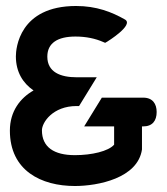

<svg xmlns="http://www.w3.org/2000/svg" viewBox="-20 -610 556 641"><path d="M230 11C307 11 440 -15 454 -111V-112V-188H458C489 -188 503 -207 503 -236C503 -263 490 -284 458 -284H320L261 -188H361V-127C342 -105 286 -92 230 -92C160 -92 120 -119 120 -175C120 -201 156 -256 236 -256H244L303 -352H236C182 -352 138 -369 138 -421C138 -466 172 -488 232 -488C268 -488 299 -481 324 -470L331 -467L338 -471C338 -471 429 -527 397 -545C353 -570 302 -590 234 -590C44 -590 33 -448 33 -422C33 -369 57 -332 92 -308C48 -283 13 -239 13 -174C13 -40 118 11 230 11Z"/></svg>

Font: Charger Pro
Style: Blk
Weight: 900
Designer: Jasper
Foundry: Cannot Into Space Fonts
Version: Version 1.09